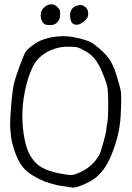

<svg xmlns="http://www.w3.org/2000/svg" viewBox="-20 -852 615 893"><path d="M257.3 -805.7Q259.8 -800.8 259.8 -786.6Q259.8 -786.6 259.8 -781.7Q259.8 -763.2 247.3 -749.3Q234.9 -735.4 215.3 -735.4Q195.8 -735.4 188.7 -738.8Q181.6 -742.2 175.5 -753.2Q169.4 -764.2 169.4 -783.9Q169.4 -803.7 185.8 -817.9Q202.1 -832 217.8 -832Q233.4 -832 244.4 -821.8Q255.4 -811.5 257.3 -805.7ZM337.9 -736.8Q306.6 -736.8 306.6 -775.9Q306.6 -776.9 305.2 -776.4Q305.2 -814.5 335 -824.7Q347.7 -829.1 353.5 -829.1Q353.5 -829.1 355 -828.6Q361.3 -828.6 367.7 -825.7Q389.6 -814 389.6 -792Q389.6 -791 390.1 -791Q390.1 -790 390.1 -789.6Q390.1 -789.1 390.1 -788.3Q390.1 -787.6 390.1 -786.9Q390.1 -786.1 390.1 -785.4Q390.1 -784.7 390.1 -783.7Q390.1 -769 372.6 -753.9Q353.5 -737.8 337.9 -736.8ZM266.6 -683.6Q272.5 -683.6 278.3 -683.6Q296.9 -683.6 320.3 -679.7Q389.6 -667 417 -646.5Q461.9 -612.3 483.9 -583.5Q505.9 -554.7 522.9 -499Q540 -443.4 543 -420.9Q543.9 -412.1 543.9 -394.5Q543.9 -365.2 541 -310.5Q536.1 -222.7 497.6 -129.9Q459 -37.1 395.5 -6.8Q344.7 20.5 318.4 20.5L248 9.8Q205.1 -1 184.1 -9.3Q163.1 -17.6 131.3 -36.6Q99.6 -55.7 81.1 -81.5Q62.5 -107.4 48.8 -147Q35.2 -186.5 32.2 -210Q29.3 -232.4 27.3 -261.7Q27.3 -261.7 27.3 -277.3Q27.3 -307.6 32.2 -366.2Q39.1 -441.4 46.4 -469.2Q53.7 -497.1 72.3 -546.9Q90.8 -596.7 98.6 -609.9Q106.4 -623 134.3 -643.1Q162.1 -663.1 189.5 -670.9Q221.7 -681.6 266.6 -683.6ZM85.9 -360.4Q84 -335.9 84 -311.5Q84 -271.5 89.8 -231.4Q98.6 -167 120.1 -129.4Q141.6 -91.8 173.8 -73.7Q206.1 -55.7 249.5 -46.9Q293 -38.1 308.1 -38.1Q323.2 -38.1 331.1 -42Q407.2 -68.4 442.4 -132.8Q449.2 -146.5 461.9 -193.4Q474.6 -240.2 474.6 -250Q474.6 -259.8 479 -280.8Q483.4 -301.8 483.4 -359.9Q483.4 -418 480.5 -439.9Q477.5 -461.9 460 -505.4Q442.4 -548.8 424.8 -572.8Q407.2 -596.7 379.4 -612.8Q351.6 -628.9 339.8 -631.8Q328.1 -634.8 292 -634.8Q255.9 -634.8 218.8 -619.6Q181.6 -604.5 155.8 -576.2Q129.9 -547.9 110.8 -486.3Q91.8 -424.8 85.9 -360.4Z"/></svg>

Font: Drukaatie burti
Style: Light
Weight: 300
Version: Version 0.14